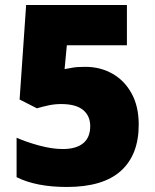

<svg xmlns="http://www.w3.org/2000/svg" viewBox="-20 -734 618 764"><path d="M246 10Q124 10 46 -29V-186Q84 -169 135.5 -155Q187 -141 230 -141Q283 -141 311 -164Q339 -187 339 -232Q339 -273 310.5 -296.5Q282 -320 223 -320Q197 -320 172 -314.5Q147 -309 127 -303L58 -338L84 -714H485V-554H246L237 -459Q254 -462 270.5 -465Q287 -468 320 -468Q379 -468 427 -441Q475 -414 503.5 -362.5Q532 -311 532 -238Q532 -118 461 -54Q390 10 246 10Z"/></svg>

Font: Noto Sans Devanagari UI Black
Style: Regular
Weight: 900
Designer: Jelle Bosma - Monotype Design Team
Foundry: Monotype Imaging Inc.
Version: Version 2.003; ttfautohint (v1.8.4.7-5d5b)